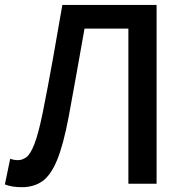

<svg xmlns="http://www.w3.org/2000/svg" viewBox="-23 -757 761 791"><path d="M66.9 14.2Q25.9 14.2 -2.9 2.9L19 -103Q34.2 -97.2 50.8 -97.2Q69.3 -97.2 85.9 -109.6Q102.5 -122.1 118.4 -162.6Q134.3 -203.1 151.9 -287.1Q174.3 -398.9 194.1 -509.5Q213.9 -620.1 233.9 -736.8H622.1V0H505.9V-639.2H325.2Q308.6 -544.4 292.5 -455.1Q276.4 -365.7 259.8 -274.9Q237.8 -159.2 211.7 -96.4Q185.5 -33.7 150.6 -9.8Q115.7 14.2 66.9 14.2Z"/></svg>

Font: Source Han Sans CN Medium
Style: Regular
Weight: 500
Designer: Ryoko NISHIZUKA  (kana, bopomofo & ideographs); Paul D. Hunt (Latin, Greek & Cyrillic); Sandoll Communications , Soo-you
Foundry: Adobe
Version: Version 2.004;hotconv 1.0.118;makeotfexe 2.5.65603